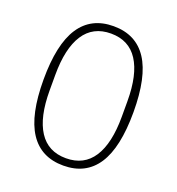

<svg xmlns="http://www.w3.org/2000/svg" viewBox="-131 -816 862 935"><g transform="rotate(20 300.0 -349.0)"><path d="M67 -349Q67 -532 125.5 -621Q184 -710 300 -710Q416 -710 474.5 -621Q533 -532 533 -349Q533 -166 474.5 -77Q416 12 300 12Q184 12 125.5 -77Q67 -166 67 -349ZM487 -309V-389Q487 -527 440 -599.5Q393 -672 300 -672Q207 -672 160 -599.5Q113 -527 113 -389V-309Q113 -171 160 -98.5Q207 -26 300 -26Q393 -26 440 -98.5Q487 -171 487 -309Z"/></g></svg>

Font: Anuphan ExtraLight
Style: Regular
Weight: 200
Designer: Cadson Demak
Version: Version 3.001